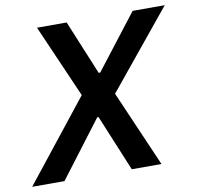

<svg xmlns="http://www.w3.org/2000/svg" viewBox="-114 -779 883 860"><g transform="rotate(-10 327.0 -349.0)"><path d="M402 -346 552 0H417L311 -256H305L111 0H-36L254 -366L109 -698H244L346 -451H353L544 -698H690Z"/></g></svg>

Font: IBM Plex Sans SemiBold
Style: Italic
Weight: 600
Italic angle: -11.31°
Designer: Mike Abbink, Paul van der Laan, Pieter van Rosmalen
Foundry: Bold Monday
Version: Version 3.201